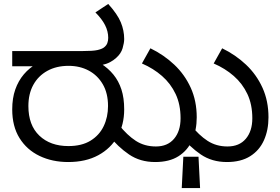

<svg xmlns="http://www.w3.org/2000/svg" viewBox="-20 -810 1419 974"><path d="M326 12Q245 12 180.5 -19Q116 -50 79 -109.5Q42 -169 42 -255Q42 -312 57.5 -356Q73 -400 101 -433Q129 -466 168 -488L186 -474H42V-551H398Q452 -551 474 -556Q496 -561 507 -569Q520 -579 524.5 -591.5Q529 -604 529 -618Q529 -651 513 -682.5Q497 -714 464 -747L529 -790Q576 -738 593 -696.5Q610 -655 610 -612Q610 -593 602 -565.5Q594 -538 569 -516Q556 -504 538 -494.5Q520 -485 496 -480L491 -488Q529 -464 555.5 -431.5Q582 -399 596 -356Q610 -313 610 -255Q610 -177 576 -117Q542 -57 478.5 -22.5Q415 12 326 12ZM327 -69Q395 -69 439.5 -96.5Q484 -124 506 -170Q528 -216 528 -272Q528 -337 501.5 -382.5Q475 -428 430 -452Q385 -476 328 -476Q266 -476 220 -450.5Q174 -425 149 -379.5Q124 -334 124 -272Q124 -175 179.5 -122Q235 -69 327 -69ZM902 144 910 -15H987L995 144ZM767 12Q691 12 634.5 -26.5Q578 -65 532 -123L583 -177Q625 -124 669 -95.5Q713 -67 771 -67Q830 -67 863 -106Q896 -145 896 -210Q896 -280 871 -333Q846 -386 802 -424.5Q758 -463 700 -488L743 -565Q811 -532 864 -482Q917 -432 947.5 -365Q978 -298 978 -215Q978 -150 955 -98.5Q932 -47 885.5 -17.5Q839 12 767 12ZM1131 12Q1055 12 998.5 -26.5Q942 -65 896 -123L947 -177Q989 -124 1033 -95.5Q1077 -67 1134 -67Q1194 -67 1227 -106Q1260 -145 1260 -210Q1260 -280 1235 -333Q1210 -386 1166 -424.5Q1122 -463 1064 -488L1107 -565Q1175 -532 1228 -482Q1281 -432 1311.5 -365Q1342 -298 1342 -215Q1342 -150 1319 -98.5Q1296 -47 1249 -17.5Q1202 12 1131 12Z"/></svg>

Font: kannada25
Style: Book
Weight: 400
Designer: Jelle Bosma - Monotype Design Team
Foundry: Monotype Imaging Inc.
Version: Version 2.003